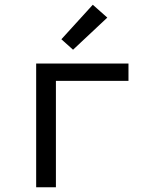

<svg xmlns="http://www.w3.org/2000/svg" viewBox="-20 -787 640 807"><path d="M132 0V-520H520V-447H215V0ZM287 -578 238 -622 370 -767 431 -713Z"/></svg>

Font: Nova
Style: Regular
Weight: 400
Monospace: yes
Designer: Belleve Invis
Foundry: Belleve Invis
Version: Version 24.1.4; ttfautohint (v1.8.4)